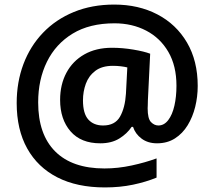

<svg xmlns="http://www.w3.org/2000/svg" viewBox="-20 -734 938 840"><path d="M845 -358Q845 -311 834 -266.5Q823 -222 801 -186Q779 -150 745.5 -128.5Q712 -107 667 -107Q627 -107 599.5 -127.5Q572 -148 562 -179H556Q536 -149 502 -128Q468 -107 419 -107Q334 -107 288.5 -159.5Q243 -212 243 -297Q243 -364 270.5 -415.5Q298 -467 349 -496Q400 -525 470 -525Q516 -525 563.5 -517Q611 -509 637 -499L627 -295Q627 -282 626.5 -272.5Q626 -263 626 -260Q626 -215 640.5 -200Q655 -185 673 -185Q698 -185 716 -208.5Q734 -232 743 -271.5Q752 -311 752 -359Q752 -446 716.5 -507Q681 -568 619.5 -600Q558 -632 481 -632Q372 -632 298 -587Q224 -542 185.5 -464Q147 -386 147 -286Q147 -146 221.5 -71.5Q296 3 437 3Q496 3 556 -10Q616 -23 665 -41V43Q619 62 562 74Q505 86 439 86Q317 86 231 42Q145 -2 99 -84.5Q53 -167 53 -283Q53 -375 82.5 -453.5Q112 -532 168 -590.5Q224 -649 303 -681.5Q382 -714 480 -714Q586 -714 668.5 -671Q751 -628 798 -548Q845 -468 845 -358ZM343 -295Q343 -237 366.5 -211Q390 -185 431 -185Q483 -185 505 -223.5Q527 -262 531 -324L537 -439Q525 -442 508.5 -444Q492 -446 474 -446Q426 -446 397 -424Q368 -402 355.5 -367.5Q343 -333 343 -295Z"/></svg>

Font: Noto Sans Kannada SemiBold
Style: Regular
Weight: 600
Designer: Jelle Bosma - Monotype Design Team
Foundry: Monotype Imaging Inc.
Version: Version 2.005; ttfautohint (v1.8.4.7-5d5b)